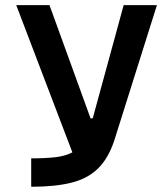

<svg xmlns="http://www.w3.org/2000/svg" viewBox="-20 -713 626 733"><path d="M99.1 0V-108.4Q152.8 -108.4 191.2 -112.8Q229.5 -117.2 256.3 -131.3L42 -693.4H168.9L325.7 -261.2H334L452.1 -693.4H579.1L416 -175.8Q393.1 -107.4 353.5 -69.1Q314 -30.8 252 -15.4Q189.9 0 99.1 0Z"/></svg>

Font: Caskaydia Cove SemiBold
Style: Regular
Weight: 600
Monospace: yes
Designer: Aaron Bell
Foundry: Saja Typeworks
Version: Version 4.300; ttfautohint (v1.8.3)